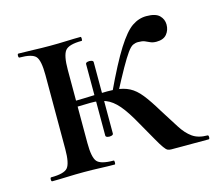

<svg xmlns="http://www.w3.org/2000/svg" viewBox="-67 -478 639 561"><g transform="rotate(-15 252.5 -197.5)"><path d="M88 -81V-305Q88 -349 77 -361.5Q66 -374 28 -374Q25 -374 25 -380Q25 -386 28 -386Q47 -386 72 -385Q97 -384 123 -384Q148 -384 172.5 -385Q197 -386 216 -386Q218 -386 218 -380Q218 -374 216 -374Q177 -374 166 -360Q155 -346 155 -303V-81Q155 -38 166 -25Q177 -12 216 -12Q218 -12 218 -6Q218 0 216 0Q196 0 172 -1Q148 -2 123 -2Q97 -2 72 -1Q47 0 27 0Q24 0 24 -6Q24 -12 27 -12Q66 -12 77 -25Q88 -38 88 -81ZM387 0Q381 0 376.5 -2Q372 -4 365.5 -13Q359 -22 348 -41.5Q337 -61 317 -96Q295 -136 277 -157Q259 -178 239.5 -185.5Q220 -193 194 -192.5Q168 -192 130 -191V-209Q183 -210 218 -211.5Q253 -213 276 -211Q299 -209 316.5 -200Q334 -191 350 -171Q366 -151 387 -116Q408 -83 422.5 -60Q437 -37 454.5 -24.5Q472 -12 500 -12Q503 -12 503 -6Q503 0 500 0ZM234 -89Q234 -85 228 -83.5Q222 -82 216.5 -83.5Q211 -85 211 -89V-305Q211 -309 216.5 -310.5Q222 -312 228 -310.5Q234 -309 234 -305ZM277 -194 263 -204Q301 -285 327 -326Q353 -367 373.5 -381Q394 -395 417 -395Q445 -395 456.5 -383.5Q468 -372 468 -356Q468 -339 458 -327Q448 -315 427 -315Q416 -315 408.5 -318.5Q401 -322 394 -325Q387 -328 374 -328Q366 -328 358.5 -324.5Q351 -321 341 -307Q331 -293 316 -266.5Q301 -240 277 -194Z"/></g></svg>

Font: Cormorant Medium
Style: Regular
Weight: 500
Designer: Christian Thalmann (Catharsis Fonts)
Foundry: Catharsis Fonts
Version: Version 4.000